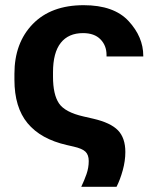

<svg xmlns="http://www.w3.org/2000/svg" viewBox="-20 -550 590 740"><path d="M293.2 169.9Q304.7 145.8 313.4 121.1Q322 96.4 322 70.6Q322 46.9 309.4 34.7Q296.9 22.5 263.2 14.9L237.5 9Q137 -13.9 86.3 -75.1Q35.6 -136.2 35.6 -242.7V-265.6Q35.6 -384.5 106.2 -457.3Q176.8 -530 302.5 -530Q418.9 -530 475.6 -468.8Q532.2 -407.5 532.2 -335V-332.5H390.6V-338.4Q390.6 -374.5 367.2 -398.4Q343.8 -422.4 300 -422.4Q243.7 -422.4 214 -384.6Q184.3 -346.9 184.3 -271.5V-254.4Q184.3 -185.8 207.3 -151.6Q230.2 -117.4 302 -101.1L339.4 -92.5Q406.2 -77.1 434.7 -47.7Q463.1 -18.3 463.1 35.9Q463.1 70.1 453.1 106.3Q443.1 142.6 429.2 169.9Z"/></svg>

Font: RobotoFlex
Style: Regular
Weight: 400
Designer: Berlow after Robertson
Foundry: Google
Version: Version 2.136